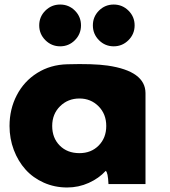

<svg xmlns="http://www.w3.org/2000/svg" viewBox="-20 -811 749 846"><path d="M179.9 -634Q152.8 -661.1 152.8 -699.2Q152.8 -737.3 179.9 -764.2Q207 -791 245.1 -791Q283.2 -791 310.1 -764.2Q336.9 -737.3 336.9 -699.2Q336.9 -661.1 310.1 -634Q283.2 -606.9 245.1 -606.9Q207 -606.9 179.9 -634ZM416 -634Q389.2 -661.1 389.2 -699.2Q389.2 -737.3 416 -764.2Q442.9 -791 481 -791Q519 -791 546.1 -764.2Q573.2 -737.3 573.2 -699.2Q573.2 -661.1 546.1 -634Q519 -606.9 481 -606.9Q442.9 -606.9 416 -634ZM22 -255.9Q22 -330.1 54 -391.6Q85.9 -453.1 144 -489.5Q202.1 -525.9 275.9 -527.8Q390.1 -531.2 454.6 -522Q620.6 -497.6 621.1 -400.9V0H458Q455.6 -52.2 445.8 -58.1Q416 -25.4 371.1 -5.1Q326.2 15.1 275.9 15.1Q220.7 15.1 173.1 -6.1Q125.5 -27.3 92.5 -64Q59.6 -100.6 40.8 -150.4Q22 -200.2 22 -255.9ZM330.1 -136.2Q381.8 -136.2 415 -169.9Q448.2 -203.6 448.2 -255.9Q448.2 -308.6 414.1 -342.8Q379.9 -377 330.1 -377Q279.3 -377 244.6 -342.8Q210 -308.6 210 -255.9Q210 -203.1 243.2 -169.7Q276.4 -136.2 330.1 -136.2Z"/></svg>

Font: Hussar Preview
Style: Bold
Weight: 700
Foundry: Cannot Into Space Fonts, PlusOne Fonts
Version: Version 2.29RC2 "Millennial"